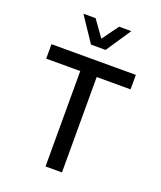

<svg xmlns="http://www.w3.org/2000/svg" viewBox="-160 -995 921 1097"><g transform="rotate(20 300.0 -447.0)"><path d="M250 0V-580H43V-668H556V-580H350V0ZM256 -743 155 -894H229L300 -795L372 -894H446L345 -743Z"/></g></svg>

Font: Gantari Medium
Style: Regular
Weight: 500
Designer: Anugrah Pasau
Foundry: Lafontype
Version: Version 1.000; ttfautohint (v1.8.4.7-5d5b)